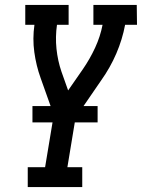

<svg xmlns="http://www.w3.org/2000/svg" viewBox="-20 -755 573 775"><path d="M92 0V-80H162L197 -291L144 -440Q126 -490 118.5 -544.5Q111 -599 119 -655H82V-735H257V-655H210Q203 -606 208 -558Q213 -510 228 -466L255 -390L314 -475Q343 -517 364 -562.5Q385 -608 394 -655H357V-735H532L533 -655H485Q474 -596 449.5 -539Q425 -482 388 -430L285 -280L252 -80H312V0ZM111 -261V-327H374V-261Z"/></svg>

Font: Iosevka Curly Slab Medium
Style: Italic
Weight: 500
Italic angle: -9°
Monospace: yes
Designer: Belleve Invis
Foundry: Belleve Invis
Version: Version 22.1.2; ttfautohint (v1.8.4)